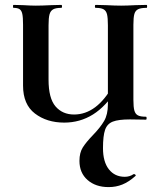

<svg xmlns="http://www.w3.org/2000/svg" viewBox="-20 -488 648 783"><path d="M74 -139V-387Q74 -417 71 -431Q68 -445 60 -450.5Q52 -456 35 -456Q33 -456 33 -462Q33 -468 35 -468L74 -467Q106 -465 126 -465Q150 -465 190 -467L230 -468Q233 -468 233 -462Q233 -456 230 -456Q208 -456 197 -450Q186 -444 182 -429.5Q178 -415 178 -385V-163Q178 -87 206.5 -54Q235 -21 282 -21Q375 -21 441 -140L457 -125Q412 -54 359 -21Q306 12 242 12Q171 12 122.5 -25Q74 -62 74 -139ZM304 168Q304 135 317.5 113.5Q331 92 359 63Q389 32 404.5 5.5Q420 -21 420 -62V-385Q420 -415 416.5 -429.5Q413 -444 402.5 -450Q392 -456 370 -456Q367 -456 367 -462Q367 -468 370 -468L412 -467Q450 -465 474 -465Q496 -465 534 -467L578 -468Q580 -468 580 -462Q580 -456 578 -456Q555 -456 543.5 -450.5Q532 -445 528 -431Q524 -417 524 -387V-81Q524 -51 528 -37Q532 -23 542.5 -17.5Q553 -12 575 -12Q578 -12 578 -6Q578 0 575 0L510 -1Q463 -1 440 8Q417 17 408.5 41.5Q400 66 400 116Q400 172 424 202.5Q448 233 489 233Q509 233 525 222H527Q530 222 532.5 225Q535 228 532 230Q505 254 479 264.5Q453 275 423 275Q370 275 337 246Q304 217 304 168Z"/></svg>

Font: Cormorant Unicase
Style: Bold
Weight: 700
Designer: Christian Thalmann (Catharsis Fonts)
Foundry: Catharsis Fonts
Version: Version 4.000